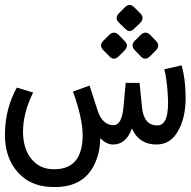

<svg xmlns="http://www.w3.org/2000/svg" viewBox="-168 -584 770 776"><path d="M374.9 -554.2 398.4 -530.7Q417.7 -511.4 398.4 -491.1L373.8 -467.6Q354.6 -449.4 338.5 -467.6L313.9 -491.1Q293.6 -510.4 312.8 -530.7L336.4 -554.2Q355.6 -573.5 374.9 -554.2ZM439.1 -443 462.6 -418.4Q480.8 -400.2 461.6 -379.8L438 -356.3Q418.8 -338.1 401.7 -355.2L378.1 -379.8Q357.8 -400.2 377 -419.4L400.6 -443Q419.8 -461.2 439.1 -443ZM311.8 -443 335.3 -418.4Q354.6 -400.2 335.3 -379.8L311.8 -356.3Q292.5 -338.1 275.4 -355.2L250.8 -379.8Q230.5 -400.2 249.7 -419.4L273.3 -443Q292.5 -461.2 311.8 -443ZM227 -136Q246 -79 290 -78Q324 -77 331 -150L340 -249H396L406 -150Q413 -78 467 -77Q519 -76 510 -202Q506 -268 496 -304L566 -320Q581 -267 582 -201Q585 -103 545 -44Q516 0 464 0Q394 0 365 -65Q342 0 289 0Q262 0 237 -26Q237 34 212 84Q167 173 51 172Q-31 172 -80 128Q-151 65 -148 -50Q-145 -149 -100 -230L-34 -210Q-76 -126 -75 -47Q-73 32 -28 72Q4 101 53 100Q166 99 166 -38Q166 -105 127 -214L194 -238Z"/></svg>

Font: Vazir Code
Style: Code
Weight: 400
Foundry: DejaVu fonts team - Redesigned by Saber Rastikerdar
Version: Version 1.1.2